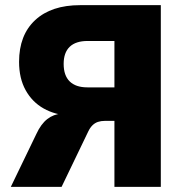

<svg xmlns="http://www.w3.org/2000/svg" viewBox="-20 -725 710 745"><path d="M22 0 121 -205Q139 -244 163.5 -263Q188 -282 219 -284L251 -285L252 -276Q194 -279 149.5 -304Q105 -329 79.5 -375Q54 -421 54 -485Q54 -589 116.5 -647Q179 -705 291 -705H604V0H424V-256H387Q372 -256 360 -252Q348 -248 338.5 -238.5Q329 -229 322 -214L219 0ZM319 -386H424V-566H320Q274 -566 250.5 -543.5Q227 -521 227 -477Q227 -432 250.5 -409Q274 -386 319 -386Z"/></svg>

Font: Nunito Sans 10pt SemiCondensed Black
Style: Regular
Weight: 900
Width: 4
Designer: Vernon Adams
Foundry: Vernon Adams
Version: Version 3.101;gftools[0.9.27]